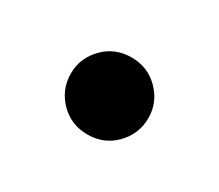

<svg xmlns="http://www.w3.org/2000/svg" viewBox="-46 -219 354 310"><g transform="rotate(30 131.0 -64.0)"><path d="M203.1 -64.5Q203.1 -93.8 181.6 -115.2Q161.1 -135.7 130.9 -135.7Q100.6 -135.7 80.1 -115.2Q58.6 -93.8 58.6 -64.5Q58.6 -34.2 80.1 -12.7Q100.6 7.8 130.9 7.8Q161.1 7.8 181.6 -12.7Q203.1 -34.2 203.1 -64.5Z"/></g></svg>

Font: DaxlinePro-Medium
Style: Medium
Weight: 400
Designer: Hans Reichel
Version: Version 7.502; 2006